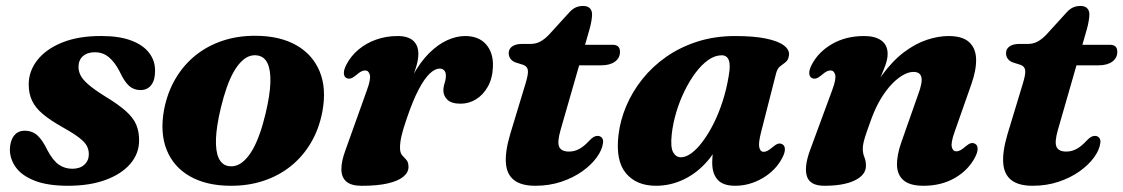

<svg xmlns="http://www.w3.org/2000/svg" viewBox="-20 -598 3698 632"><path d="M217.9 -42.5Q243 -42.5 257.7 -55.9Q272.4 -69.3 272.4 -90.6Q272.4 -105.3 265.7 -117.9Q259.1 -130.4 240.6 -144.7Q222.2 -159 186 -179.2Q145.2 -202.2 120.8 -222.8Q96.3 -243.4 85.4 -266.8Q74.5 -290.2 74.5 -320.2Q74.5 -363.3 102.4 -399.4Q130.3 -435.6 183.4 -457.5Q236.5 -479.5 313.1 -479.5Q372.9 -479.5 412 -464.6Q451.2 -449.8 470.8 -424.1Q490.4 -398.5 490.4 -366.1Q490.8 -334.8 477.9 -318.2Q465.1 -301.5 442.2 -301.5Q421 -301.5 405.3 -315Q389.7 -328.4 373.4 -363.3Q357.2 -394.4 337.7 -410.2Q318.3 -426 292.3 -426Q267.5 -426 252.9 -413.1Q238.4 -400.2 238.4 -377.5Q238.4 -363.7 245.2 -350Q252 -336.4 270.7 -320Q289.5 -303.6 325.1 -281.3Q370.1 -254.1 394.6 -232Q419.2 -209.9 428.5 -187.4Q437.9 -165 437.9 -136.3Q437.9 -92.5 408.9 -58.7Q379.9 -25 327.5 -5.8Q275.1 13.5 204.2 13.5Q137.2 13.5 94.7 -3Q52.3 -19.4 32.4 -46.8Q12.5 -74.2 12.5 -106.5Q13.3 -134.7 26.1 -151.2Q38.8 -167.7 61.1 -167.7Q86.8 -167.7 103.8 -151.7Q120.8 -135.8 136.1 -103.5Q154.4 -69.2 174 -55.8Q193.7 -42.5 217.9 -42.5Z M822.7 -480.2Q901.7 -479.7 955.6 -449Q1009.5 -418.3 1032.4 -362.4Q1055.4 -306.6 1041 -230Q1030.3 -173.8 1003.7 -128.5Q977.1 -83.1 937.3 -51.2Q897.5 -19.3 846.8 -2.6Q796.1 14.1 737.1 13.5Q658.6 12.9 604.9 -17.8Q551.3 -48.4 528.7 -104.5Q506.1 -160.6 520 -236.7Q530.8 -293 557.3 -338.3Q583.7 -383.6 623.3 -415.5Q662.9 -447.4 713.4 -464.1Q763.9 -480.8 822.7 -480.2ZM731.8 -51.3Q746.4 -48.9 760.2 -54Q774 -59.2 787 -72.3Q800.1 -85.4 812.1 -106.3Q824 -127.2 834.6 -156.9Q845.2 -186.5 854.3 -224.6Q868.6 -284.9 870 -326Q871.3 -367.1 860.7 -389.5Q850.2 -411.8 828 -415.4Q813.5 -417.8 799.9 -412.7Q786.3 -407.5 773.4 -394.4Q760.5 -381.3 748.6 -360.4Q736.8 -339.5 726.3 -309.8Q715.8 -280.2 706.7 -242.1Q692.4 -182.2 690.9 -140.9Q689.5 -99.6 700 -77.3Q710.5 -55 731.8 -51.3Z M1120.6 -341Q1112.3 -345.3 1111.9 -356.9Q1111.4 -368.5 1120.7 -386.3Q1135.4 -414.3 1160.5 -435.2Q1185.6 -456.1 1218.3 -467.7Q1251 -479.4 1288.8 -479.4Q1322.7 -479.4 1339.9 -464.2Q1357.1 -449.1 1357.1 -420.3Q1357.1 -401 1349.5 -376.7Q1341.9 -352.4 1331.6 -326.2Q1321.4 -300.1 1312.9 -275Q1304.4 -250 1303 -229.3L1293.6 -231.9Q1311.4 -298.6 1336.9 -345.8Q1362.4 -393.1 1392 -422.5Q1421.7 -452 1452.2 -465.7Q1482.8 -479.4 1510.7 -479.4Q1556 -479.4 1580.1 -451.8Q1604.2 -424.2 1602.6 -379.2Q1601.4 -340.7 1586 -313.2Q1570.7 -285.7 1547 -271.2Q1523.4 -256.7 1496.2 -256.7Q1465.8 -256.7 1452.6 -269.9Q1439.5 -283 1439.5 -299.3Q1439.5 -312.5 1443.6 -324.7Q1447.7 -336.8 1447.7 -349.2Q1447.7 -360 1442.2 -366.2Q1436.8 -372.3 1427.2 -372.3Q1412.2 -372.3 1394.8 -356.1Q1377.4 -339.9 1358.3 -303.8Q1339.2 -267.8 1318.8 -207.6Q1306.6 -172.3 1301.6 -150.7Q1296.7 -129.2 1296.7 -111.4Q1296.7 -94.9 1303.6 -87.1Q1310.6 -79.4 1317.6 -71.8Q1324.6 -64.3 1324.6 -48.1Q1324.6 -30.5 1307.5 -16.3Q1290.5 -2.2 1256.4 5.7Q1222.4 13.6 1170.6 13.6Q1136.2 13.6 1120 -0.4Q1103.8 -14.4 1103.7 -40.7Q1103.5 -67 1117.2 -103.9L1188.1 -302.1Q1201.2 -337.9 1197.3 -352Q1193.3 -366.1 1182.1 -366.1Q1175.8 -366.1 1169 -362.8Q1162.2 -359.4 1152.1 -350.4Q1141.3 -341.6 1134.3 -339.8Q1127.3 -337.9 1120.6 -341Z M1702.4 -384.5 1676.1 -392.8Q1665 -397.4 1659.8 -405.3Q1654.5 -413.2 1654.5 -423.1Q1654.5 -437.2 1666.2 -445.3Q1677.9 -453.4 1697.6 -453.4H1726.2Q1743.9 -453.4 1758.1 -461Q1772.3 -468.6 1786.3 -483L1855.2 -558.6Q1865.8 -569.7 1876.3 -574Q1886.9 -578.4 1899.2 -578.4Q1914.4 -578.4 1921.6 -570.8Q1928.9 -563.2 1928.9 -550.5Q1928.9 -543 1926.8 -529.7Q1924.8 -516.5 1919.9 -499.5L1825.2 -170.2Q1813.6 -129.8 1820.8 -114.4Q1828 -99.1 1852.9 -99.1Q1870.2 -99.1 1886 -107.3Q1901.8 -115.5 1919.4 -134.6Q1928.1 -143.8 1934.2 -147.2Q1940.3 -150.7 1947.2 -150.7Q1955.9 -150.7 1961.2 -144.5Q1966.5 -138.4 1964.9 -127.4Q1962.1 -104.6 1944.3 -80Q1926.5 -55.4 1896.7 -34.1Q1866.9 -12.9 1827.5 0.3Q1788.2 13.5 1741.9 13.5Q1696.3 13.5 1672.3 -5Q1648.2 -23.5 1645.3 -60.9Q1642.3 -98.4 1659.2 -155.8L1710.3 -324.4Q1719.6 -354.9 1717.5 -367.4Q1715.4 -379.8 1702.4 -384.5ZM1852 -383 1873.4 -450.6H1996.4Q2020.8 -450.6 2020.8 -427.7Q2020.8 -407 2004.1 -395Q1987.5 -383 1959.3 -383Z M2485.3 -163.4Q2475.9 -126.5 2479.4 -112.3Q2482.9 -98.2 2493.5 -98.2Q2500.1 -98.2 2506.7 -101.8Q2513.3 -105.4 2523.4 -113.9Q2534.2 -123.1 2541.2 -124.9Q2548.2 -126.8 2554.9 -123.3Q2563.2 -119 2563.6 -107.4Q2564.1 -95.8 2554.8 -78Q2533.2 -36.8 2490.2 -11.6Q2447.3 13.5 2399.9 13.5Q2359.9 13.5 2342.1 -6.5Q2324.4 -26.5 2324.4 -61.8Q2324.4 -74 2325.7 -87.6Q2327 -101.3 2329.8 -117.5Q2332.6 -133.7 2337.3 -153Q2342 -172.3 2348.7 -195.7L2361.2 -163.3Q2343.7 -108.8 2309.7 -69Q2275.7 -29.2 2231.7 -7.9Q2187.7 13.5 2139.3 13.5Q2075 13.5 2040.5 -27.6Q2006 -68.7 2015.8 -152.9Q2021.3 -201.3 2041.2 -248.5Q2061.1 -295.8 2094.4 -337.5Q2127.7 -379.3 2173.3 -411.1Q2218.9 -443 2276 -461.2Q2333 -479.4 2399.9 -479.4Q2461.8 -479.4 2501.8 -471Q2541.9 -462.6 2560.6 -448.2Q2579.4 -433.9 2577 -416.1Q2575 -400.5 2566.2 -393.6Q2557.5 -386.7 2548.2 -379.8Q2539 -372.9 2534.7 -356.9ZM2191.1 -156.1Q2186.5 -113.6 2195.7 -96.9Q2205 -80.3 2221.2 -80.3Q2237.8 -80.3 2256.2 -93.9Q2274.7 -107.6 2293.3 -132.6Q2312 -157.6 2328.9 -191.1Q2345.8 -224.7 2358.9 -265.2Q2371.9 -305.7 2379 -350Q2385.1 -384.6 2378.8 -400.3Q2372.5 -416 2355.6 -416Q2333.5 -416 2311.6 -400.7Q2289.7 -385.4 2269.8 -358.9Q2249.9 -332.3 2233.4 -298.7Q2216.9 -265.1 2206 -228.4Q2195.1 -191.7 2191.1 -156.1Z M2652.5 -341Q2644.2 -345.3 2643.8 -356.9Q2643.3 -368.5 2652.6 -386.3Q2675 -428.3 2720 -453.8Q2764.9 -479.4 2824.3 -479.4Q2861.5 -479.4 2881.6 -464.3Q2901.8 -449.2 2901.8 -420.5Q2901.8 -403.4 2894 -382.2Q2886.3 -361 2875.1 -336.1Q2863.9 -311.2 2852.3 -282.8Q2840.7 -254.5 2833.3 -223L2821.3 -233.1Q2848.6 -302.9 2883.2 -350.3Q2917.8 -397.8 2955.7 -426.2Q2993.6 -454.7 3031.2 -467Q3068.9 -479.4 3102 -479.4Q3148.4 -479.4 3170.2 -459.2Q3192.1 -439.1 3193 -403.2Q3193.9 -367.4 3177.2 -320.2L3122.2 -163.8Q3109.5 -128 3113.1 -113.9Q3116.7 -99.8 3127.8 -99.8Q3134.2 -99.8 3140.9 -103.3Q3147.7 -106.9 3157.8 -115.5Q3168.6 -124.7 3175.6 -126.5Q3182.6 -128.4 3189.3 -124.9Q3197.6 -120.6 3198 -109Q3198.5 -97.4 3189.2 -79.6Q3167.2 -37.6 3122.8 -12Q3078.5 13.5 3019.9 13.5Q2975.9 13.5 2954.8 -4Q2933.7 -21.6 2932.6 -53.8Q2931.6 -86 2946.7 -129.1L3002.2 -287Q3016.9 -325.6 3013 -343.5Q3009.1 -361.3 2986.7 -361.3Q2971.1 -361.3 2952.7 -351Q2934.3 -340.6 2915.5 -321.1Q2896.8 -301.6 2879.7 -273.4Q2862.6 -245.1 2849.1 -209Q2839.5 -182.7 2832.9 -163.7Q2826.3 -144.8 2823.1 -131.6Q2820 -118.5 2820 -108.6Q2820 -93.2 2825.2 -80.8Q2830.4 -68.5 2830.4 -52.2Q2830.4 -22.4 2794.1 -4.4Q2757.8 13.5 2693.2 13.5Q2646.4 13.5 2636.2 -17.4Q2626 -48.4 2646.7 -104.4L2719.6 -302.1Q2733 -337.9 2729.1 -352Q2725.2 -366.1 2714 -366.1Q2707.7 -366.1 2700.9 -362.8Q2694.1 -359.4 2684 -350.4Q2673.2 -341.6 2666.2 -339.8Q2659.2 -337.9 2652.5 -341Z M3339.4 -384.5 3313.1 -392.8Q3302 -397.4 3296.8 -405.3Q3291.5 -413.2 3291.5 -423.1Q3291.5 -437.2 3303.2 -445.3Q3314.9 -453.4 3334.6 -453.4H3363.2Q3380.9 -453.4 3395.1 -461Q3409.3 -468.6 3423.3 -483L3492.2 -558.6Q3502.8 -569.7 3513.3 -574Q3523.9 -578.4 3536.2 -578.4Q3551.4 -578.4 3558.6 -570.8Q3565.9 -563.2 3565.9 -550.5Q3565.9 -543 3563.8 -529.7Q3561.8 -516.5 3556.9 -499.5L3462.2 -170.2Q3450.6 -129.8 3457.8 -114.4Q3465 -99.1 3489.9 -99.1Q3507.2 -99.1 3523 -107.3Q3538.8 -115.5 3556.4 -134.6Q3565.1 -143.8 3571.2 -147.2Q3577.3 -150.7 3584.2 -150.7Q3592.9 -150.7 3598.2 -144.5Q3603.5 -138.4 3601.9 -127.4Q3599.1 -104.6 3581.3 -80Q3563.5 -55.4 3533.7 -34.1Q3503.9 -12.9 3464.5 0.3Q3425.2 13.5 3378.9 13.5Q3333.3 13.5 3309.3 -5Q3285.2 -23.5 3282.3 -60.9Q3279.3 -98.4 3296.2 -155.8L3347.3 -324.4Q3356.6 -354.9 3354.5 -367.4Q3352.4 -379.8 3339.4 -384.5ZM3489 -383 3510.4 -450.6H3633.4Q3657.8 -450.6 3657.8 -427.7Q3657.8 -407 3641.1 -395Q3624.5 -383 3596.3 -383Z"/></svg>

Font: Fraunces Wonky
Style: Italic
Weight: 900
Italic angle: -16°
Version: Version 1.000;[b76b70a41]